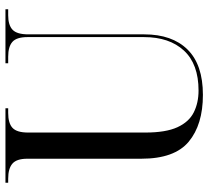

<svg xmlns="http://www.w3.org/2000/svg" viewBox="-50 -704 764 704"><g transform="rotate(-90 332.0 -352.0)"><path d="M336 10Q227 10 164.5 -42Q102 -94 102 -216V-634Q102 -673 84 -688.5Q66 -704 29 -704H14V-714H287V-704H270Q232 -704 215 -688Q198 -672 198 -631V-201Q198 -126 217.5 -83.5Q237 -41 272 -23.5Q307 -6 352 -6Q449 -6 498.5 -59.5Q548 -113 548 -206V-633Q548 -673 530.5 -688.5Q513 -704 476 -704H452V-714H650V-704H628Q592 -704 575 -688Q558 -672 558 -630V-205Q558 -103 502.5 -46.5Q447 10 336 10Z"/></g></svg>

Font: Noto Serif Display SemiCondensed
Style: Regular
Weight: 400
Width: 4
Designer: Monotype Design Team
Foundry: Monotype Imaging Inc.
Version: Version 2.009